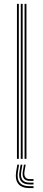

<svg xmlns="http://www.w3.org/2000/svg" viewBox="-20 -820 224 991"><path d="M106.8 0V-800H116.5V0ZM67.5 0V-800H77.2V0ZM87.2 0V-800H97V0ZM78.5 30 72.8 65.2Q66.5 103 81.6 122.1Q96.8 141.2 132.8 141.2H153V150.8H132.8Q92 150.8 74.5 129Q57 107.2 63.5 65.2L69.5 30ZM112.5 30 106.5 64.5Q103.5 83.8 110.1 94Q116.8 104.2 132.8 104.2H153V113.5H132.8Q112.2 113.5 103 100.8Q93.8 88 97.8 64.5L103.5 30ZM95.5 30 89.8 65Q85 93.8 95.8 108.2Q106.5 122.8 132.8 122.8H153V132H132.8Q101.8 132 88.5 114.9Q75.2 97.8 80.5 65L86.5 30Z"/></svg>

Font: Big Shoulders Inline Text ExtraLight
Style: Regular
Weight: 250
Version: Version 2.002